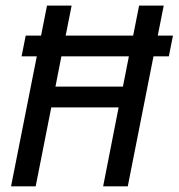

<svg xmlns="http://www.w3.org/2000/svg" viewBox="-20 -658 631 678"><path d="M522 -459 431.2 0H344.2L398.9 -278.8H161.1L106 0H19L109.9 -459H56.2L70.8 -532.2H125L146 -638.2H232.9L211.9 -532.2H450.2L471.2 -638.2H558.1L537.1 -532.2H590.8L576.2 -459ZM414.1 -352.1 435.1 -459H196.8L175.8 -352.1Z"/></svg>

Font: Code New Roman
Style: Italic
Weight: 400
Italic angle: -11°
Monospace: yes
Designer: Sam Radian
Foundry: Code New Roman
Version: Version 1.508 October 19, 2014